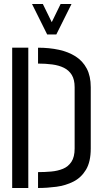

<svg xmlns="http://www.w3.org/2000/svg" viewBox="-20 -938 512 958"><path d="M215.4 -766 139.8 -918H193.8L238.2 -827.4L282.4 -918H336.8L261 -766ZM169.8 0V-79.2Q203 -79.2 235.4 -82.1Q267.8 -85 294.2 -95.8Q320.6 -106.6 336.5 -130.8Q352.4 -155 352.4 -197V-503Q352.4 -541 338.1 -564.2Q323.8 -587.4 298.9 -599.7Q274 -612 240.8 -616.4Q207.6 -620.8 169.8 -620.8V-700Q226.2 -700 273.9 -689.6Q321.6 -679.2 357.2 -656.5Q392.8 -633.8 412.8 -596Q432.8 -558.2 432.8 -503V-197Q432.8 -130.6 409 -91.1Q385.2 -51.6 346.3 -31.9Q307.4 -12.2 261.2 -6.1Q215 0 169.8 0ZM40.8 0V-700H121.2V0Z"/></svg>

Font: Stick No Bills ExtraLight
Style: Regular
Weight: 200
Designer: Kosala Senevirathne, Siva Puranthara, Lasantha Premarathna, Tharique Azeez
Foundry: mooniak
Version: Version 2.000